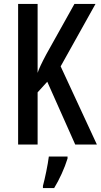

<svg xmlns="http://www.w3.org/2000/svg" viewBox="-20 -734 512 975"><path d="M472 0 288 -397 465 -714H358L215 -458C191 -413 177 -383 171 -364V-714H72V0H171V-265L220 -319L362 0ZM323 71V61H228C223 102 208 174 198 210V221H255C281 179 308 120 323 71Z"/></svg>

Font: Noto Sans Malayalam ExtraCondensed Medium
Style: Regular
Weight: 500
Width: 2
Designer: Jelle Bosma - Monotype Design Team
Foundry: Monotype Imaging Inc.
Version: Version 2.104